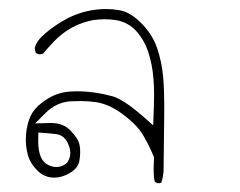

<svg xmlns="http://www.w3.org/2000/svg" viewBox="-20 -243 540 432"><path d="M106.9 132.8Q97.7 132.8 87.9 127.9Q65.9 117.2 65.9 73.7Q65.9 71.3 66.4 55.2Q93.8 57.1 99.9 58.1Q106 59.1 108.4 59.1Q127 62.5 134.8 84.5Q138.2 93.3 138.2 101.1Q138.2 111.8 132.3 121.1L131.3 123L129.4 124.5Q119.1 132.8 106.9 132.8ZM348.1 136.2 349.6 5.9Q349.6 -42 347.2 -68.8Q344.2 -103.5 333.5 -134.8Q323.2 -165.5 296.9 -191.9Q272.5 -216.3 247.6 -220.2Q233.4 -222.7 219.2 -222.7Q172.9 -222.7 131.8 -201.7Q104 -187 82 -168Q62.5 -151.9 58.1 -135.3Q58.6 -128.4 61 -123.5Q67.9 -120.6 67.9 -120.6Q73.7 -120.6 77.6 -123Q84 -131.3 101.1 -149.4Q138.7 -188.5 189.9 -197.8Q202.6 -199.7 215.3 -199.7Q228 -199.7 240.7 -197.8Q269.5 -192.9 288.1 -171.4Q305.7 -150.9 314.2 -124Q322.8 -97.2 325.2 -66.4Q326.7 -49.8 326.7 -29.8Q326.7 -9.8 324.7 39.1L303.7 20.5Q277.8 -2 261.2 -12.5Q244.6 -22.9 234.9 -25.9Q192.4 -37.6 152.8 -37.6Q145 -37.6 137.7 -37.1Q116.7 -35.6 99.1 -27.3Q81.5 -19 65.9 -4.9Q51.3 8.3 44.9 27.8Q38.1 48.8 38.1 70.8Q38.1 89.4 43 106.9Q47.9 124.5 64 140.6Q80.1 156.7 102.1 156.7Q119.1 156.7 136.7 146.5Q156.2 135.3 158.7 118.2Q162.1 97.7 158.9 82.8Q155.8 67.9 137.7 49.8Q121.6 33.7 94.7 33.7Q93.3 33.7 59.1 34.7L82.5 11.2Q106.4 -12.7 138.7 -15.1Q148.4 -15.6 162.6 -15.6Q176.8 -15.6 195.8 -13.2Q226.1 -8.8 258.3 15.6Q290.5 40 303.7 64Q316.4 85.9 326.7 111.3Q325.7 128.4 325.7 138.2Q325.7 158.2 328.6 166.5Q335.4 169.4 335.4 169.4Q339.8 169.4 342.8 168Q348.1 153.3 348.1 136.2Z"/></svg>

Font: NaikaiFont
Style: ExtraLight
Weight: 200
Version: Version 1.89